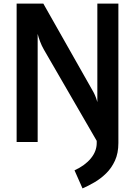

<svg xmlns="http://www.w3.org/2000/svg" viewBox="-20 -790 751 1068"><path d="M72.5 0V-770H221L494 -288Q501.5 -275.5 508.2 -260.5Q515 -245.5 521.5 -222V-770H638.5V5.5Q638.5 62 619.5 103.5Q600.5 145 570.2 174.5Q540 204 505.2 224.2Q470.5 244.5 439 258L394.5 157.5Q453 130.5 485.5 90.8Q518 51 518 5.5V-6.5L224.5 -513.5Q211.5 -536 202.8 -559.5Q194 -583 189.5 -601.5V0Z"/></svg>

Font: Junction SemiBold
Style: Regular
Weight: 600
Designer: Caroline Hadilaksono
Foundry: Caroline Hadilaksono, Tyler Finck, The League of Moveable Type
Version: Version 2.000; ttfautohint (v1.8.3)